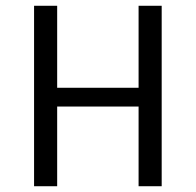

<svg xmlns="http://www.w3.org/2000/svg" viewBox="-20 -645 678 665"><path d="M178 0H98V-625H178ZM460 -625H540V0H460ZM476 -276H162V-341H476Z"/></svg>

Font: Changa ExtraLight Light
Style: Regular
Weight: 300
Version: Version 3.002; ttfautohint (v1.8.2)